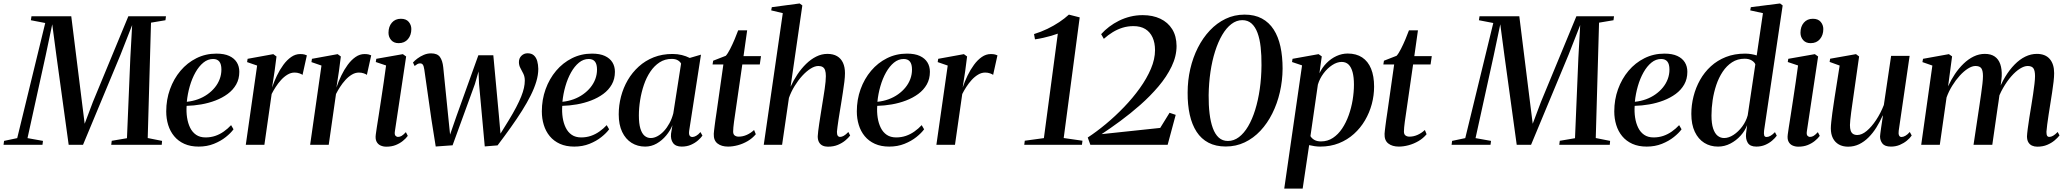

<svg xmlns="http://www.w3.org/2000/svg" viewBox="-60 -837 11947 1110"><path d="M-39.5 0 -36.5 -22.5 39.5 -38.5 201.5 -704 118.5 -720 122 -743H352L414 -245L429.5 -121.5L477 -247.5L682 -743H899.5L896.5 -720L813 -706L794 -39L877 -22.5L875 0H583L586 -23L674 -38L693.5 -503.5L704 -692L636.5 -520L420 0H337L266.5 -512L242 -696.5L204 -516L99 -38.5L188.5 -22.5L185.5 0Z M1290 -89.5Q1274.5 -68 1245.5 -44.8Q1216.5 -21.5 1176.5 -5.5Q1136.5 10.5 1088.5 10.5Q1041 10.5 1005.5 -5.5Q970 -21.5 946.8 -49.8Q923.5 -78 912.2 -114.8Q901 -151.5 901 -193Q901 -261 922.8 -321.2Q944.5 -381.5 983.5 -427.8Q1022.5 -474 1075.5 -500.5Q1128.5 -527 1191 -527Q1236.5 -527 1265.5 -513.5Q1294.5 -500 1309 -476.5Q1323.5 -453 1323.5 -422Q1323.5 -380.5 1305.5 -348.8Q1287.5 -317 1256.2 -294Q1225 -271 1185.8 -256Q1146.5 -241 1103.5 -233.5Q1060.5 -226 1019 -225Q1016.5 -190 1021.5 -157.2Q1026.5 -124.5 1039.2 -98.5Q1052 -72.5 1074 -57.5Q1096 -42.5 1128.5 -42.5Q1158.5 -42.5 1184.8 -51.5Q1211 -60.5 1234 -76.8Q1257 -93 1276 -113.5ZM1172 -496Q1141.5 -496 1115.8 -475Q1090 -454 1070 -418.5Q1050 -383 1037.2 -338.8Q1024.5 -294.5 1020 -248.5Q1054 -252 1084.2 -263Q1114.5 -274 1139.5 -291.8Q1164.5 -309.5 1182.5 -331.8Q1200.5 -354 1210.2 -380.2Q1220 -406.5 1220 -435Q1220 -466 1208 -481Q1196 -496 1172 -496Z M1361 0 1426.5 -458 1368.5 -478 1371.5 -497 1520 -524 1538.5 -510.5 1527.5 -425.5 1513 -331Q1524.5 -365.5 1541 -399.8Q1557.5 -434 1578.2 -462.2Q1599 -490.5 1623.5 -507.5Q1648 -524.5 1675.5 -524.5Q1690.5 -524.5 1700 -522Q1709.5 -519.5 1714 -517L1689 -404Q1685 -408 1671.5 -412.8Q1658 -417.5 1643 -417.5Q1622 -417.5 1602 -405.5Q1582 -393.5 1564.8 -374.5Q1547.5 -355.5 1533.8 -334Q1520 -312.5 1510.5 -293.5L1468.5 0Z M1733 0 1798.5 -458 1740.5 -478 1743.5 -497 1892 -524 1910.5 -510.5 1899.5 -425.5 1885 -331Q1896.5 -365.5 1913 -399.8Q1929.5 -434 1950.2 -462.2Q1971 -490.5 1995.5 -507.5Q2020 -524.5 2047.5 -524.5Q2062.5 -524.5 2072 -522Q2081.5 -519.5 2086 -517L2061 -404Q2057 -408 2043.5 -412.8Q2030 -417.5 2015 -417.5Q1994 -417.5 1974 -405.5Q1954 -393.5 1936.8 -374.5Q1919.5 -355.5 1905.8 -334Q1892 -312.5 1882.5 -293.5L1840.5 0Z M2173.5 11Q2155 11 2139.8 4Q2124.5 -3 2116.8 -18.5Q2109 -34 2112.5 -59.5Q2113.5 -70 2118.2 -99.2Q2123 -128.5 2129.5 -170.8Q2136 -213 2143.5 -262.2Q2151 -311.5 2158.5 -362.2Q2166 -413 2172 -458.5L2112.5 -478.5L2115.5 -497L2269 -524L2288 -510.5L2223 -78.5Q2220 -59.5 2226.2 -52.5Q2232.5 -45.5 2241 -45.5Q2251.5 -45.5 2261.5 -51.2Q2271.5 -57 2286.5 -73L2297.5 -51.5Q2287 -37 2269.2 -22.5Q2251.5 -8 2227.8 1.5Q2204 11 2173.5 11ZM2244.5 -587.5Q2217 -587.5 2201.5 -605.2Q2186 -623 2186 -647.5Q2186 -683.5 2205.5 -706Q2225 -728.5 2257.5 -728.5Q2288 -728.5 2303 -710.5Q2318 -692.5 2318 -669Q2318 -634 2298.5 -610.8Q2279 -587.5 2244.5 -587.5Z M2459 10 2434 -147.5 2393 -435Q2390 -455.5 2384.5 -463Q2379 -470.5 2369.5 -470.5Q2360.5 -471 2352.8 -466.5Q2345 -462 2337 -455.5L2327.5 -475.5Q2337.5 -487 2353.5 -499Q2369.5 -511 2390 -519.8Q2410.5 -528.5 2432 -528.5Q2468.5 -528.5 2483.5 -507.5Q2498.5 -486.5 2502.5 -448L2530.5 -171.5L2542 -59L2579.5 -167L2705.5 -517.5H2792L2824.5 -166.5L2833.5 -64.5L2880.5 -140.5Q2906.5 -183 2924.2 -217Q2942 -251 2953 -278.5Q2964 -306 2969 -328.5Q2974 -351 2974 -371Q2974 -394 2965.5 -411Q2957 -428 2948.5 -443.8Q2940 -459.5 2940 -478Q2940 -500.5 2954.8 -514.8Q2969.5 -529 2990 -529Q3013 -529 3026.5 -516.8Q3040 -504.5 3045.8 -484Q3051.5 -463.5 3052 -439Q3052 -404 3040.5 -365.5Q3029 -327 3008 -285Q2987 -243 2958 -197Q2929 -151 2893.2 -100.8Q2857.5 -50.5 2816.5 3.5L2742.5 9.5L2709.5 -352L2706.5 -424L2685.5 -351L2556.5 3Z M3461.5 -89.5Q3446 -68 3417 -44.8Q3388 -21.5 3348 -5.5Q3308 10.5 3260 10.5Q3212.5 10.5 3177 -5.5Q3141.5 -21.5 3118.2 -49.8Q3095 -78 3083.8 -114.8Q3072.5 -151.5 3072.5 -193Q3072.5 -261 3094.2 -321.2Q3116 -381.5 3155 -427.8Q3194 -474 3247 -500.5Q3300 -527 3362.5 -527Q3408 -527 3437 -513.5Q3466 -500 3480.5 -476.5Q3495 -453 3495 -422Q3495 -380.5 3477 -348.8Q3459 -317 3427.8 -294Q3396.5 -271 3357.2 -256Q3318 -241 3275 -233.5Q3232 -226 3190.5 -225Q3188 -190 3193 -157.2Q3198 -124.5 3210.8 -98.5Q3223.5 -72.5 3245.5 -57.5Q3267.5 -42.5 3300 -42.5Q3330 -42.5 3356.2 -51.5Q3382.5 -60.5 3405.5 -76.8Q3428.5 -93 3447.5 -113.5ZM3343.5 -496Q3313 -496 3287.2 -475Q3261.5 -454 3241.5 -418.5Q3221.5 -383 3208.8 -338.8Q3196 -294.5 3191.5 -248.5Q3225.5 -252 3255.8 -263Q3286 -274 3311 -291.8Q3336 -309.5 3354 -331.8Q3372 -354 3381.8 -380.2Q3391.5 -406.5 3391.5 -435Q3391.5 -466 3379.5 -481Q3367.5 -496 3343.5 -496Z M3924.5 -82.5Q3921.5 -61 3927 -53Q3932.5 -45 3943 -45Q3952.5 -45 3964.8 -51.8Q3977 -58.5 3989.5 -73.5L4001 -53Q3992.5 -40.5 3975.5 -25.5Q3958.5 -10.5 3934.8 0Q3911 10.5 3881 10.5Q3846.5 10.5 3831.2 -10.2Q3816 -31 3819.5 -64.5L3827.5 -113.5Q3815 -82 3791.2 -53.5Q3767.5 -25 3736.5 -7.2Q3705.5 10.5 3670 10.5Q3626 10.5 3591.2 -11.2Q3556.5 -33 3536.8 -74.5Q3517 -116 3517 -176Q3517 -228 3530.2 -278.8Q3543.5 -329.5 3569.2 -373.8Q3595 -418 3632.8 -452.2Q3670.5 -486.5 3719.5 -505.8Q3768.5 -525 3828 -525Q3856.5 -525 3881.8 -518.8Q3907 -512.5 3927.5 -502L3992.5 -521ZM3877.5 -469.5Q3871.5 -481 3858 -488.8Q3844.5 -496.5 3823.5 -496.5Q3784 -496.5 3753.2 -476.5Q3722.5 -456.5 3699.8 -422.8Q3677 -389 3662.5 -346.2Q3648 -303.5 3640.8 -258Q3633.5 -212.5 3633.5 -169.5Q3633.5 -122.5 3642.2 -93.8Q3651 -65 3666.5 -52Q3682 -39 3702 -39Q3721.5 -39 3741.2 -49.8Q3761 -60.5 3778.8 -79.8Q3796.5 -99 3810.5 -125Q3824.5 -151 3832.5 -181.5Z M4190 -177.5Q4186 -151.5 4183.5 -132.8Q4181 -114 4179.8 -100.8Q4178.5 -87.5 4178.5 -76.5Q4178.5 -60.5 4187.5 -53.8Q4196.5 -47 4210.5 -47Q4234.5 -47 4257.8 -57.5Q4281 -68 4299.5 -85.5L4309.5 -61Q4290 -37.5 4262.8 -21.5Q4235.5 -5.5 4205.8 2.5Q4176 10.5 4149 10.5Q4111 10.5 4088 -7.5Q4065 -25.5 4066.5 -63.5Q4067 -70.5 4068.2 -82Q4069.5 -93.5 4071.5 -109.2Q4073.5 -125 4076.2 -144.5Q4079 -164 4082.5 -187L4122 -464.5H4059.5L4063 -486L4136 -514.5Q4147.5 -527 4161.2 -554Q4175 -581 4187.5 -610.8Q4200 -640.5 4207.5 -661.5H4259.5L4238.5 -512.5H4339.5L4332.5 -464.5H4231.5Z M4726 11Q4709 11 4695.8 4.8Q4682.5 -1.5 4675 -14.8Q4667.5 -28 4667.5 -49Q4668 -59.5 4670.2 -78.8Q4672.5 -98 4676.2 -122.8Q4680 -147.5 4684.2 -174.2Q4688.5 -201 4692.5 -226.5Q4696.5 -251.5 4700.5 -276.2Q4704.5 -301 4707.8 -323.5Q4711 -346 4712.8 -364.8Q4714.5 -383.5 4714.5 -397Q4714.5 -417.5 4710.2 -430.5Q4706 -443.5 4696.2 -449.5Q4686.5 -455.5 4671 -455.5Q4650.5 -455.5 4626.2 -440.2Q4602 -425 4578 -398.8Q4554 -372.5 4533.8 -339.5Q4513.5 -306.5 4501 -271L4461.5 0H4355.5L4465.5 -761L4398.5 -777L4402 -795.5L4563 -817L4578.5 -805.5L4510.5 -335.5Q4527.5 -373 4550.2 -407Q4573 -441 4600.5 -467.8Q4628 -494.5 4659 -510Q4690 -525.5 4723.5 -525.5Q4757 -525.5 4779.5 -512.2Q4802 -499 4813.5 -474Q4825 -449 4825 -414Q4825 -393 4821.5 -364.2Q4818 -335.5 4812.8 -302.5Q4807.5 -269.5 4802.5 -237Q4798.5 -214 4794.8 -190.2Q4791 -166.5 4787.5 -144.5Q4784 -122.5 4781.8 -104.2Q4779.5 -86 4778.5 -75Q4778.5 -58.5 4783.5 -52Q4788.5 -45.5 4797 -45.5Q4806.5 -45.5 4818.2 -52Q4830 -58.5 4844.5 -74L4855 -53.5Q4845 -40 4827 -25Q4809 -10 4784 0.5Q4759 11 4726 11Z M5282.5 -89.5Q5267 -68 5238 -44.8Q5209 -21.5 5169 -5.5Q5129 10.5 5081 10.5Q5033.5 10.5 4998 -5.5Q4962.5 -21.5 4939.2 -49.8Q4916 -78 4904.8 -114.8Q4893.5 -151.5 4893.5 -193Q4893.5 -261 4915.2 -321.2Q4937 -381.5 4976 -427.8Q5015 -474 5068 -500.5Q5121 -527 5183.5 -527Q5229 -527 5258 -513.5Q5287 -500 5301.5 -476.5Q5316 -453 5316 -422Q5316 -380.5 5298 -348.8Q5280 -317 5248.8 -294Q5217.5 -271 5178.2 -256Q5139 -241 5096 -233.5Q5053 -226 5011.5 -225Q5009 -190 5014 -157.2Q5019 -124.5 5031.8 -98.5Q5044.5 -72.5 5066.5 -57.5Q5088.5 -42.5 5121 -42.5Q5151 -42.5 5177.2 -51.5Q5203.5 -60.5 5226.5 -76.8Q5249.5 -93 5268.5 -113.5ZM5164.5 -496Q5134 -496 5108.2 -475Q5082.5 -454 5062.5 -418.5Q5042.5 -383 5029.8 -338.8Q5017 -294.5 5012.5 -248.5Q5046.5 -252 5076.8 -263Q5107 -274 5132 -291.8Q5157 -309.5 5175 -331.8Q5193 -354 5202.8 -380.2Q5212.5 -406.5 5212.5 -435Q5212.5 -466 5200.5 -481Q5188.5 -496 5164.5 -496Z M5353.5 0 5419 -458 5361 -478 5364 -497 5512.5 -524 5531 -510.5 5520 -425.5 5505.5 -331Q5517 -365.5 5533.5 -399.8Q5550 -434 5570.8 -462.2Q5591.5 -490.5 5616 -507.5Q5640.5 -524.5 5668 -524.5Q5683 -524.5 5692.5 -522Q5702 -519.5 5706.5 -517L5681.5 -404Q5677.5 -408 5664 -412.8Q5650.5 -417.5 5635.5 -417.5Q5614.5 -417.5 5594.5 -405.5Q5574.5 -393.5 5557.2 -374.5Q5540 -355.5 5526.2 -334Q5512.5 -312.5 5503 -293.5L5461 0Z M5864.5 -23.5 5975 -38.5 6055.5 -642.5Q6039.5 -636.5 6018 -630.2Q5996.5 -624 5972.2 -618.5Q5948 -613 5923.5 -609.5L5918 -640Q5958.5 -652.5 5995.2 -670.2Q6032 -688 6063.5 -709Q6095 -730 6119.5 -752.5L6182 -736.5L6089.5 -39L6198 -23.5L6195 0H5861.5Z M6243.5 0 6228.5 -42Q6279 -75 6333.2 -120Q6387.5 -165 6438.2 -217.8Q6489 -270.5 6529.5 -327Q6570 -383.5 6593.8 -439.5Q6617.5 -495.5 6617.5 -547Q6617.5 -589.5 6603.2 -620.8Q6589 -652 6561.5 -669Q6534 -686 6492.5 -686Q6459.5 -686 6429.8 -676.8Q6400 -667.5 6373 -651Q6346 -634.5 6321.5 -612.5L6306 -639.5Q6326.5 -662.5 6352.5 -682.2Q6378.5 -702 6409.2 -717.2Q6440 -732.5 6474.5 -741Q6509 -749.5 6546.5 -749.5Q6604 -749.5 6648 -728.8Q6692 -708 6716.8 -668.2Q6741.5 -628.5 6742 -571.5Q6742 -512 6713.5 -452.8Q6685 -393.5 6637.5 -337.5Q6590 -281.5 6532.8 -231Q6475.5 -180.5 6417 -137.5Q6358.5 -94.5 6308.5 -61.5L6647.5 -97.5L6701.5 -185L6737 -173L6690.5 0Z M7026.5 10Q6968.5 10 6926.5 -12Q6884.5 -34 6857.8 -75.2Q6831 -116.5 6818.2 -174Q6805.5 -231.5 6806 -301.5Q6806 -372 6821.2 -438.2Q6836.5 -504.5 6865.2 -561.2Q6894 -618 6934.5 -661Q6975 -704 7025.5 -728.2Q7076 -752.5 7135.5 -752.5Q7193.5 -752.5 7235.2 -730Q7277 -707.5 7303.5 -666.2Q7330 -625 7342.5 -567.8Q7355 -510.5 7355 -440Q7354.5 -370 7339.2 -304Q7324 -238 7295.5 -181Q7267 -124 7226.8 -81Q7186.5 -38 7136 -14Q7085.5 10 7026.5 10ZM7039 -22Q7073 -22 7102.5 -44.2Q7132 -66.5 7155.8 -106.8Q7179.5 -147 7196.5 -201.8Q7213.5 -256.5 7223 -322Q7232.5 -387.5 7233 -459.5Q7233.5 -517 7228.2 -564.5Q7223 -612 7210 -647Q7197 -682 7175.5 -701.2Q7154 -720.5 7122 -720.5Q7088.5 -720.5 7059 -698Q7029.5 -675.5 7005.8 -635Q6982 -594.5 6964.8 -540.2Q6947.5 -486 6938 -421.5Q6928.5 -357 6927.5 -287Q6927 -229 6932.8 -180.8Q6938.5 -132.5 6951.5 -96.8Q6964.5 -61 6986 -41.5Q7007.5 -22 7039 -22Z M7364.5 253.5 7467.5 -459 7409.5 -478.5 7412.5 -497 7563 -524 7581.5 -511 7568 -413.5Q7584 -447 7609.5 -472.8Q7635 -498.5 7666.5 -513Q7698 -527.5 7731.5 -527.5Q7781 -527.5 7815 -505Q7849 -482.5 7866.5 -439.8Q7884 -397 7884 -336Q7884 -285.5 7870.8 -235.8Q7857.5 -186 7831.5 -141.5Q7805.5 -97 7767.5 -62.8Q7729.5 -28.5 7680.5 -9Q7631.5 10.5 7572 10.5Q7556 10.5 7539.8 8Q7523.5 5.5 7508.5 2L7471 253.5ZM7516 -50Q7524 -36.5 7539 -28Q7554 -19.5 7577 -19.5Q7615.5 -19.5 7646 -39.8Q7676.5 -60 7699.2 -94Q7722 -128 7737.2 -170.8Q7752.5 -213.5 7760 -259.2Q7767.5 -305 7767.5 -348Q7767.5 -390 7759.8 -419.2Q7752 -448.5 7736.5 -463.8Q7721 -479 7696.5 -479Q7670 -479 7642 -460.8Q7614 -442.5 7591.8 -412.8Q7569.5 -383 7559 -348Z M8068 -177.5Q8064 -151.5 8061.5 -132.8Q8059 -114 8057.8 -100.8Q8056.5 -87.5 8056.5 -76.5Q8056.5 -60.5 8065.5 -53.8Q8074.5 -47 8088.5 -47Q8112.5 -47 8135.8 -57.5Q8159 -68 8177.5 -85.5L8187.5 -61Q8168 -37.5 8140.8 -21.5Q8113.5 -5.5 8083.8 2.5Q8054 10.5 8027 10.5Q7989 10.5 7966 -7.5Q7943 -25.5 7944.5 -63.5Q7945 -70.5 7946.2 -82Q7947.5 -93.5 7949.5 -109.2Q7951.5 -125 7954.2 -144.5Q7957 -164 7960.5 -187L8000 -464.5H7937.5L7941 -486L8014 -514.5Q8025.5 -527 8039.2 -554Q8053 -581 8065.5 -610.8Q8078 -640.5 8085.5 -661.5H8137.5L8116.5 -512.5H8217.5L8210.5 -464.5H8109.5Z M8332 0 8335 -22.5 8411 -38.5 8573 -704 8490 -720 8493.5 -743H8723.5L8785.5 -245L8801 -121.5L8848.5 -247.5L9053.5 -743H9271L9268 -720L9184.5 -706L9165.5 -39L9248.5 -22.5L9246.5 0H8954.5L8957.5 -23L9045.5 -38L9065 -503.5L9075.5 -692L9008 -520L8791.5 0H8708.5L8638 -512L8613.5 -696.5L8575.5 -516L8470.5 -38.5L8560 -22.5L8557 0Z M9661.5 -89.5Q9646 -68 9617 -44.8Q9588 -21.5 9548 -5.5Q9508 10.5 9460 10.5Q9412.5 10.5 9377 -5.5Q9341.5 -21.5 9318.2 -49.8Q9295 -78 9283.8 -114.8Q9272.5 -151.5 9272.5 -193Q9272.5 -261 9294.2 -321.2Q9316 -381.5 9355 -427.8Q9394 -474 9447 -500.5Q9500 -527 9562.5 -527Q9608 -527 9637 -513.5Q9666 -500 9680.5 -476.5Q9695 -453 9695 -422Q9695 -380.5 9677 -348.8Q9659 -317 9627.8 -294Q9596.5 -271 9557.2 -256Q9518 -241 9475 -233.5Q9432 -226 9390.5 -225Q9388 -190 9393 -157.2Q9398 -124.5 9410.8 -98.5Q9423.5 -72.5 9445.5 -57.5Q9467.5 -42.5 9500 -42.5Q9530 -42.5 9556.2 -51.5Q9582.5 -60.5 9605.5 -76.8Q9628.5 -93 9647.5 -113.5ZM9543.5 -496Q9513 -496 9487.2 -475Q9461.5 -454 9441.5 -418.5Q9421.5 -383 9408.8 -338.8Q9396 -294.5 9391.5 -248.5Q9425.5 -252 9455.8 -263Q9486 -274 9511 -291.8Q9536 -309.5 9554 -331.8Q9572 -354 9581.8 -380.2Q9591.5 -406.5 9591.5 -435Q9591.5 -466 9579.5 -481Q9567.5 -496 9543.5 -496Z M10138.5 -81.5Q10136.5 -64 10139.2 -54.5Q10142 -45 10153 -45Q10163.5 -45 10175.5 -51.8Q10187.5 -58.5 10201.5 -73L10212 -52.5Q10202 -38.5 10184.8 -23.8Q10167.5 -9 10144.5 0.8Q10121.5 10.5 10093.5 10.5Q10057.5 10.5 10044.2 -11.5Q10031 -33.5 10034.5 -65.5L10040.5 -113.5Q10028.5 -81 10003 -52.8Q9977.5 -24.5 9943.8 -7Q9910 10.5 9872.5 10.5Q9827.5 10.5 9792.8 -11.2Q9758 -33 9738 -75.2Q9718 -117.5 9718 -178.5Q9718 -230 9730.8 -280.2Q9743.5 -330.5 9768.5 -375Q9793.5 -419.5 9831 -453.8Q9868.5 -488 9917.8 -507.5Q9967 -527 10028.5 -527Q10047.5 -527 10065 -524Q10082.5 -521 10096 -516.5L10132 -761L10058.5 -777L10062 -795.5L10231 -817L10246 -805.5ZM10088 -465Q10083.5 -477.5 10067.2 -487.5Q10051 -497.5 10026 -497.5Q9985 -497.5 9953.5 -477Q9922 -456.5 9899.2 -422.2Q9876.5 -388 9862.2 -345.5Q9848 -303 9841.2 -257.5Q9834.5 -212 9834.5 -169.5Q9834.5 -123 9844 -94.2Q9853.5 -65.5 9870 -52.2Q9886.5 -39 9907.5 -39Q9934 -39 9962 -57.2Q9990 -75.5 10012.2 -105.5Q10034.5 -135.5 10044 -170.5Z M10336.5 11Q10318 11 10302.8 4Q10287.5 -3 10279.8 -18.5Q10272 -34 10275.5 -59.5Q10276.5 -70 10281.2 -99.2Q10286 -128.5 10292.5 -170.8Q10299 -213 10306.5 -262.2Q10314 -311.5 10321.5 -362.2Q10329 -413 10335 -458.5L10275.5 -478.5L10278.5 -497L10432 -524L10451 -510.5L10386 -78.5Q10383 -59.5 10389.2 -52.5Q10395.5 -45.5 10404 -45.5Q10414.5 -45.5 10424.5 -51.2Q10434.5 -57 10449.5 -73L10460.5 -51.5Q10450 -37 10432.2 -22.5Q10414.5 -8 10390.8 1.5Q10367 11 10336.5 11ZM10407.5 -587.5Q10380 -587.5 10364.5 -605.2Q10349 -623 10349 -647.5Q10349 -683.5 10368.5 -706Q10388 -728.5 10420.5 -728.5Q10451 -728.5 10466 -710.5Q10481 -692.5 10481 -669Q10481 -634 10461.5 -610.8Q10442 -587.5 10407.5 -587.5Z M10624.5 11Q10593 11 10570.8 -1.8Q10548.5 -14.5 10536.5 -38Q10524.5 -61.5 10524.5 -95Q10524.5 -108.5 10527 -132.5Q10529.5 -156.5 10533.2 -184.2Q10537 -212 10540.8 -236.2Q10544.5 -260.5 10546.5 -274.5L10575.5 -458L10517.5 -479L10520.5 -497.5L10670 -524L10688 -510.5L10655 -279Q10652.5 -261 10649 -237Q10645.5 -213 10642.2 -188.5Q10639 -164 10637 -144Q10635 -124 10635 -114Q10635 -94.5 10639.2 -81.8Q10643.5 -69 10653 -62.8Q10662.5 -56.5 10677.5 -56.5Q10703.5 -56.5 10731.8 -80Q10760 -103.5 10786.2 -143Q10812.5 -182.5 10831 -230L10873 -514H10980L10917 -81.5Q10914.5 -64 10918.8 -54.5Q10923 -45 10933 -45Q10943 -45 10955.5 -52Q10968 -59 10981 -74L10992 -53.5Q10982 -38.5 10964 -23.8Q10946 -9 10922.8 0.8Q10899.5 10.5 10872 10.5Q10836.5 10.5 10822.8 -7.2Q10809 -25 10809 -48.5Q10809 -52.5 10810.8 -66.2Q10812.5 -80 10815.2 -98.5Q10818 -117 10820.8 -135.8Q10823.5 -154.5 10825.5 -168.5H10824Q10808 -132.5 10787.8 -100Q10767.5 -67.5 10742.5 -42.5Q10717.5 -17.5 10688 -3.2Q10658.5 11 10624.5 11Z M11225.5 -511 11202.5 -338Q11219.5 -375.5 11242 -409Q11264.5 -442.5 11292 -469Q11319.5 -495.5 11350.5 -510.5Q11381.5 -525.5 11415 -525.5Q11450 -525.5 11472 -510.2Q11494 -495 11504 -466.2Q11514 -437.5 11512.5 -397Q11512 -389 11510.5 -375Q11509 -361 11506.5 -343.5Q11504 -326 11501 -307.5L11488.5 -298.5Q11507 -350.5 11532.2 -392.2Q11557.5 -434 11587 -464Q11616.5 -494 11649 -509.8Q11681.5 -525.5 11715.5 -525.5Q11764.5 -525.5 11790 -496Q11815.5 -466.5 11815.5 -414Q11815.5 -393 11812.2 -364.2Q11809 -335.5 11803.8 -302.8Q11798.5 -270 11793.5 -237Q11788.5 -207 11783.8 -175.5Q11779 -144 11775.5 -117.5Q11772 -91 11771 -75Q11771 -58.5 11775 -52Q11779 -45.5 11788 -45.5Q11797.5 -45.5 11809.2 -52Q11821 -58.5 11836 -74L11846.5 -54Q11836 -40.5 11818 -25.2Q11800 -10 11775 0.5Q11750 11 11718 11Q11701 11 11687.5 4.8Q11674 -1.5 11666.2 -14.8Q11658.5 -28 11658.5 -49Q11659 -63 11662.8 -92.2Q11666.5 -121.5 11672.2 -157.2Q11678 -193 11683.5 -226.5Q11689 -260 11693.8 -292.2Q11698.5 -324.5 11701.8 -352Q11705 -379.5 11705 -397Q11705 -428 11695.8 -441.8Q11686.5 -455.5 11662.5 -455.5Q11642.5 -455.5 11617.8 -440Q11593 -424.5 11567.8 -395.8Q11542.5 -367 11520 -327.8Q11497.5 -288.5 11482.5 -241L11502.5 -314.5Q11500.5 -297.5 11498.5 -281.2Q11496.5 -265 11494 -249Q11491.5 -233 11489 -216L11458 0H11349.5L11383.5 -226.5Q11388.5 -260 11393.2 -292.8Q11398 -325.5 11401 -353Q11404 -380.5 11404 -397Q11404 -428 11394.8 -441.8Q11385.5 -455.5 11360.5 -455.5Q11341 -455.5 11317.2 -440.5Q11293.5 -425.5 11270 -399.8Q11246.5 -374 11226.2 -341.2Q11206 -308.5 11193.5 -273.5L11154.5 0H11047L11111.5 -458L11054 -478L11057.5 -497L11207 -524Z"/></svg>

Font: Merriweather 120pt Medium
Style: Italic
Weight: 500
Italic angle: -7.8°
Version: Version 2.101